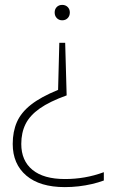

<svg xmlns="http://www.w3.org/2000/svg" viewBox="-20 -565 466 785"><path d="M246.5 -390 252.5 -175Q183 -150 142.5 -121.5Q102 -93 84.5 -57.8Q67 -22.5 67 23.5Q67 92 112.8 129.5Q158.5 167 245.5 167Q286.5 167 325.8 160.2Q365 153.5 404.5 139V173Q381.5 181.5 355.5 187.5Q329.5 193.5 301.5 196.8Q273.5 200 245 200Q143 200 87.5 152.8Q32 105.5 32 23.5Q32 -27 49.2 -66.2Q66.5 -105.5 107 -137.2Q147.5 -169 217.5 -197.5L222.5 -390ZM234.5 -545Q248 -545 256.8 -536.2Q265.5 -527.5 265.5 -514Q265.5 -500 256.8 -491Q248 -482 234.5 -482Q221 -482 212.2 -491Q203.5 -500 203.5 -514Q203.5 -527.5 212 -536.2Q220.5 -545 234.5 -545Z"/></svg>

Font: Encode Sans Condensed Thin Thin
Style: Regular
Weight: 250
Version: Version 3.002